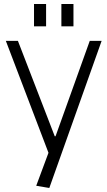

<svg xmlns="http://www.w3.org/2000/svg" viewBox="-20 -743 534 954"><path d="M160 180 231 -11 225 27 9 -540H69L252 -66H256L426 -540H485L225 191ZM209 -723V-612H149V-723ZM345 -723V-612H285V-723Z"/></svg>

Font: Pathway Extreme 8pt Thin
Style: Regular
Weight: 100
Version: Version 1.001;gftools[0.9.26]